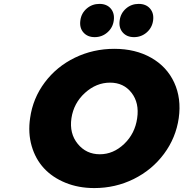

<svg xmlns="http://www.w3.org/2000/svg" viewBox="-20 -958 943 987"><path d="M134.8 -351.1Q148.9 -452.6 210 -534.2Q271 -615.7 365 -661.4Q459 -707 567.9 -707Q676.3 -707 757.1 -661.1Q837.9 -615.2 875.5 -533.7Q913.1 -452.1 898.9 -351.1Q884.3 -249.5 823 -167Q761.7 -84.5 667.5 -37.8Q573.2 8.8 464.8 8.8Q383.3 8.8 316.4 -18.6Q249.5 -45.9 205.8 -93.3Q162.1 -140.6 142.8 -207.5Q123.5 -274.4 134.8 -351.1ZM347.2 -350.1Q335.9 -272 379.6 -218.5Q423.3 -165 493.2 -165Q562.5 -165 618.2 -218Q673.8 -271 685.1 -350.1Q696.8 -428.7 656.2 -481Q615.7 -533.2 545.9 -533.2Q475.1 -533.2 417 -480.7Q358.9 -428.2 347.2 -350.1ZM393.1 -853Q397.9 -890.1 425.8 -914.1Q453.6 -938 491.2 -938Q528.8 -938 549.3 -914.1Q569.8 -890.1 564.9 -853Q560.1 -815.9 532.2 -791.5Q504.4 -767.1 466.8 -767.1Q429.7 -767.1 408.7 -791.3Q387.7 -815.4 393.1 -853ZM595.2 -853Q600.1 -890.1 627.7 -914.1Q655.3 -938 692.9 -938Q730.5 -938 751.2 -914.1Q772 -890.1 767.1 -853Q762.2 -815.9 734.4 -791.5Q706.5 -767.1 668.9 -767.1Q631.8 -767.1 610.8 -791.3Q589.8 -815.4 595.2 -853Z"/></svg>

Font: Trueno ExtraBold
Style: Italic
Weight: 800
Designer: Julieta Ulanovsky
Foundry: Julieta Ulanovsky
Version: Version 3.001b | FøM Fix